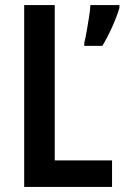

<svg xmlns="http://www.w3.org/2000/svg" viewBox="-20 -734 489 754"><path d="M75 0V-714H195V-104H420V0ZM449 -703Q439 -669 420 -627Q401 -585 382 -554H311V-566Q315 -581 320 -609Q325 -637 329.5 -666Q334 -695 335 -714H449Z"/></svg>

Font: Noto Sans Condensed SemiBold
Style: Regular
Weight: 600
Width: 3
Designer: Monotype Design Team
Foundry: Monotype Imaging Inc.
Version: Version 2.013; ttfautohint (v1.8.4.7-5d5b)